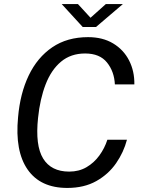

<svg xmlns="http://www.w3.org/2000/svg" viewBox="-20 -916 706 946"><path d="M311.5 10Q179 10 116 -80.8Q53 -171.5 69 -338Q79 -455.5 121.5 -544.2Q164 -633 237.5 -683Q311 -733 414 -733Q486 -733 537.5 -702Q589 -671 616 -618.2Q643 -565.5 642 -500H546Q543 -563.5 507.2 -608Q471.5 -652.5 399.5 -652.5Q329 -652.5 280.8 -612.2Q232.5 -572 204.8 -500.2Q177 -428.5 167.5 -335Q153 -199.5 192.5 -135Q232 -70.5 321 -70.5Q369 -70.5 406.2 -92.2Q443.5 -114 469.5 -149.8Q495.5 -185.5 509 -227.5H605.5Q589.5 -166 552 -111.8Q514.5 -57.5 454.5 -23.8Q394.5 10 311.5 10ZM387.5 -783 284 -896H364L426 -828.5L501.5 -896H585.5L453 -783Z"/></svg>

Font: Public Sans
Style: Italic
Weight: 400
Italic angle: -8°
Designer: The Public Sans project authors (U.S. Web Design System). Libre Franklin designed by Pablo Impallari and Rodrigo Fuenzal
Version: Version 1.008; ttfautohint (v1.8.1) -l 8 -r 50 -G 200 -x 14 